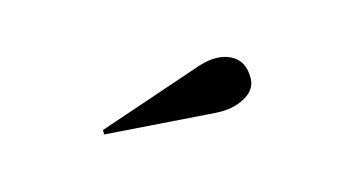

<svg xmlns="http://www.w3.org/2000/svg" viewBox="-29 -785 332 187"><g transform="rotate(10 136.5 -691.5)"><path d="M80 -643.5 78 -647.5 160 -726Q174.5 -739 188.5 -738.8Q202.5 -738.5 209.5 -725Q216.5 -713.5 208.2 -701.5Q200 -689.5 183 -683Z"/></g></svg>

Font: Imbue 100pt Medium
Style: Regular
Weight: 500
Designer: Tyler Finck
Foundry: Etcetera Type Company
Version: Version 1.102; ttfautohint (v1.8.3)